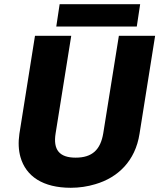

<svg xmlns="http://www.w3.org/2000/svg" viewBox="-20 -881 756 911"><path d="M72 -246C66 -205 68 -168 77 -136C103 -44 184 10 316 10C356 10 396 4 432 -7C539 -38 622 -117 642 -246L716 -711H544L470 -249C457 -170 417 -133 339 -133C262 -133 231 -170 244 -249L318 -711H146ZM247 -755H629L645 -861H263Z"/></svg>

Font: Asimov Pro
Style: UltObl
Weight: 900
Designer: Google
Version: Version 2.000980; 2014